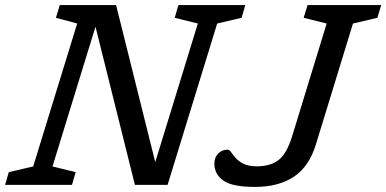

<svg xmlns="http://www.w3.org/2000/svg" viewBox="-42 -727 1519 755"><path d="M255.5 -50 241 0H-22L-7.5 -50L88.5 -72.5L261.5 -634.5L178 -657L193 -707H414.5L568.5 -89.5L736 -634.5L645 -657L659.5 -707H922.5L908 -657L812 -634.5L617 0H488.5L333.5 -622L164.5 -72.5ZM1200.5 -160Q1174 -72.5 1113.8 -32.2Q1053.5 8 961 8Q870.5 8 835.8 -17.2Q801 -42.5 801 -83.5Q801 -108.5 816 -123.5Q831 -138.5 853 -138.5Q860 -138.5 866.8 -128.5Q873.5 -118.5 884.8 -105.8Q896 -93 915.5 -83Q935 -73 967.5 -73Q1021.5 -73 1053.5 -97.8Q1085.5 -122.5 1106.5 -190.5L1242.5 -634.5L1152 -657L1167.5 -707H1457L1442 -657L1346 -634.5Z"/></svg>

Font: Newsreader Caption
Style: Italic
Weight: 400
Italic angle: -17°
Designer: Hugues Gentile
Foundry: Production Type
Version: Version 1.001